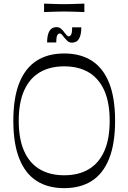

<svg xmlns="http://www.w3.org/2000/svg" viewBox="-20 -1005 696 1041"><path d="M328.1 15.1Q239.7 15.1 178.2 -24.4Q116.7 -64 84.5 -145.2Q52.3 -226.4 52.3 -350Q52.3 -474.6 84.6 -555.3Q116.9 -636 178.3 -675.6Q239.7 -715.1 328.1 -715.1Q416.6 -715.1 478 -675.6Q539.4 -636 571.7 -555.3Q604 -474.6 604 -350Q604 -226.4 571.8 -145.2Q539.6 -64 478.1 -24.4Q416.7 15.1 328.1 15.1ZM328.1 -54.7Q406.1 -54.7 461.1 -87.4Q516.1 -120.1 545.4 -185.6Q574.7 -251 574.7 -350Q574.7 -449.1 545.4 -514.5Q516.1 -579.9 461.1 -612.6Q406.1 -645.3 328.1 -645.3Q250.3 -645.3 195.2 -612.6Q140.1 -579.9 110.9 -514.5Q81.6 -449.1 81.6 -350Q81.6 -251 110.9 -185.6Q140.1 -120.1 195.2 -87.4Q250.3 -54.7 328.1 -54.7ZM369.9 -773.7Q354.7 -773.7 344.6 -783.8Q334.4 -793.9 326.1 -804Q320.9 -812.1 315 -817.9Q309.1 -823.7 303.7 -823.7Q296.7 -823.7 290.9 -814.6Q285.1 -805.6 285.1 -774.7H235.4Q235.4 -815.3 247.9 -836.6Q260.4 -857.9 286.4 -857.9Q301.7 -857.9 312.2 -848.2Q322.7 -838.6 330.1 -827.6Q335.6 -820.3 341.4 -814.1Q347.1 -807.9 352.6 -807.9Q359.6 -807.9 365.4 -816.9Q371.1 -826 371.1 -856.9H420.9Q420.9 -817.3 408.8 -795.5Q396.7 -773.7 369.9 -773.7ZM218.9 -939.6V-985.4Q245.1 -984.4 263.7 -983.9Q282.3 -983.3 297.4 -982.9Q312.4 -982.4 327.3 -982.4Q343.1 -982.4 358.1 -982.9Q373.1 -983.3 392.2 -983.9Q411.3 -984.4 437.4 -985.4V-939.6Q411.3 -940.7 392.2 -941.2Q373.1 -941.7 357.7 -942.1Q342.3 -942.6 326.4 -942.6Q311.6 -942.6 296.9 -942.1Q282.3 -941.7 263.7 -941.2Q245.1 -940.7 218.9 -939.6Z"/></svg>

Font: Ojuju ExtraLight
Style: Regular
Weight: 200
Designer: Chisaokwu Joboson, Mirko Velimirovic
Foundry: Udi Foundry
Version: Version 1.000